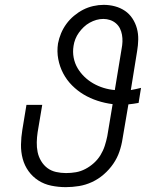

<svg xmlns="http://www.w3.org/2000/svg" viewBox="-20 -763 640 791"><path d="M251 8Q221 8 191.5 2Q162 -4 138 -19.5Q114 -35 97.5 -58Q81 -81 73.5 -109Q66 -137 66.5 -167.5Q67 -198 72 -228L89 -331H154L135 -218Q132 -198 131.5 -177Q131 -156 135 -136.5Q139 -117 149.5 -99.5Q160 -82 175.5 -70.5Q191 -59 211 -54.5Q231 -50 252 -50Q273 -50 293 -53.5Q313 -57 332 -67Q351 -77 367 -91.5Q383 -106 394 -124Q405 -142 411.5 -162Q418 -182 422 -202L444 -334Q412 -338 381.5 -348Q351 -358 325 -373.5Q299 -389 277 -411Q255 -433 240.5 -460.5Q226 -488 220 -519.5Q214 -551 219 -584Q223 -605 231.5 -625.5Q240 -646 253.5 -664.5Q267 -683 285 -698Q303 -713 322.5 -723Q342 -733 364 -738Q386 -743 407 -743Q431 -743 453.5 -737Q476 -731 494.5 -718.5Q513 -706 525.5 -687Q538 -668 544 -646Q550 -624 549.5 -600Q549 -576 545 -553L519 -392Q529 -394 539.5 -396Q550 -398 561 -401L551 -339Q540 -337 529.5 -335.5Q519 -334 509 -333L485 -192Q481 -165 472 -138.5Q463 -112 446.5 -88Q430 -64 407.5 -44.5Q385 -25 359 -13Q333 -1 305.5 3.5Q278 8 251 8ZM453 -392 481 -562Q484 -577 484.5 -591.5Q485 -606 482.5 -620Q480 -634 474 -646Q468 -658 457.5 -667Q447 -676 433.5 -680.5Q420 -685 406 -685Q391 -685 377 -681Q363 -677 349.5 -669.5Q336 -662 325 -651.5Q314 -641 305 -628.5Q296 -616 290.5 -602Q285 -588 283 -574Q279 -549 283.5 -525.5Q288 -502 299.5 -482.5Q311 -463 327.5 -447Q344 -431 364 -419.5Q384 -408 406.5 -401Q429 -394 453 -392Z"/></svg>

Font: Iosevka Curly Slab LtEx
Style: Italic
Weight: 300
Width: 7
Italic angle: -9°
Monospace: yes
Designer: Belleve Invis
Foundry: Belleve Invis
Version: Version 11.1.0; ttfautohint (v1.8.3)